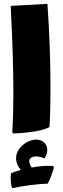

<svg xmlns="http://www.w3.org/2000/svg" viewBox="-20 -659 332 1004"><path d="M44 33Q50 -63 50 -165Q50 -357 36 -628L228 -639Q244 -410 244 -205Q244 -76 239 5Q214 20 159.5 28.5Q105 37 51 39ZM262 215Q259 231 247.5 261.5Q236 292 228 302Q192 302 139 309Q86 316 45 325Q40 318 38 302Q36 286 36 269Q36 252 38 247Q60 237 89 230Q64 200 64 168Q64 143 80 120.5Q96 98 120.5 84.5Q145 71 169 71Q188 71 201 79Q227 94 227 127Q227 150 212 169Q189 159 169 159Q154 159 143.5 165.5Q133 172 133 183Q133 199 146 217Q194 208 234 208L257 209Z"/></svg>

Font: Lalezar
Style: Bold
Weight: 700
Designer: Borna Izadpanah
Foundry: Borna Izadpanah
Version: Version 1.003;January 24, 2021;FontCreator 13.0.0.2683 64-bi